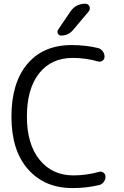

<svg xmlns="http://www.w3.org/2000/svg" viewBox="-20 -999 652 1007"><path d="M499 -97.7Q511.7 -101.6 522.5 -93.8Q533.2 -85.9 533.2 -72.3Q533.2 -56.6 523.4 -43.9Q513.7 -31.2 499 -28.3Q432.6 -12.7 365.2 -12.7Q361.3 -12.7 358.4 -12.7Q214.8 -12.7 127.4 -110.8Q40 -209 40 -387.7Q40 -564.5 123.5 -663.6Q207 -762.7 355.5 -762.7Q427.7 -762.7 494.1 -747.1Q508.8 -743.2 518.6 -730.5Q528.3 -717.8 528.3 -701.2Q528.3 -688.5 517.6 -680.7Q506.8 -672.9 494.1 -676.8Q428.7 -695.3 362.3 -695.3Q249 -695.3 185.1 -614.3Q121.1 -533.2 121.1 -387.7Q121.1 -243.2 187.5 -161.1Q253.9 -79.1 365.2 -79.1Q432.6 -79.1 499 -97.7ZM348.6 -937.5Q377 -979.5 427.7 -979.5Q442.4 -979.5 449.2 -965.8Q451.2 -960 451.2 -955.1Q451.2 -947.3 446.3 -940.4L363.3 -841.8Q338.9 -812.5 300.8 -812.5Q289.1 -812.5 283.2 -823.2Q281.2 -828.1 281.2 -833Q281.2 -837.9 285.2 -843.8Z"/></svg>

Font: Gen Jyuu Gothic Normal
Style: Regular
Weight: 300
Designer: [Source Han Sans]
Ryoko NISHIZUKA  (kana & ideographs); Paul D. Hunt (Latin, Greek & Cyrillic); Wenlong ZHANG  (bopomofo
Version: Version 1.002.20150607